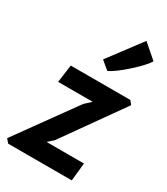

<svg xmlns="http://www.w3.org/2000/svg" viewBox="-236 -986 943 1081"><g transform="rotate(30 236.0 -445.0)"><path d="M1 0 -19.5 -24 255 -405 295.5 -442H70.5L86.5 -557H473.5L492.5 -534L219 -148.5L183.5 -116.5H426.5L414.5 0ZM279 -634 226.5 -678 386 -890.5 477.5 -811Q470 -795.5 445.5 -769Q421 -742.5 389 -713.8Q357 -685 327 -662.8Q297 -640.5 279 -634Z"/></g></svg>

Font: Merriweather Sans Italic
Style: Bold
Weight: 700
Italic angle: -7.5°
Designer: Eben Sorkin
Foundry: Eben Sorkin
Version: Version 1.008; ttfautohint (v1.7.19-72a1) -l 8 -r 50 -G 200 